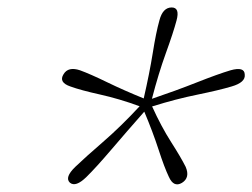

<svg xmlns="http://www.w3.org/2000/svg" viewBox="-20 -796 677 515"><path d="M212 -321.5Q183 -293 167.5 -306Q152.5 -320 182 -348.5Q208 -373.5 256.2 -415.2Q304.5 -457 354.5 -511Q300 -531 248.2 -542.5Q196.5 -554 169 -564Q136.5 -575 150.5 -597Q163 -618 194.5 -607.5Q222 -597.5 267.2 -575.5Q312.5 -553.5 365.5 -532Q381 -599.5 389.8 -654.2Q398.5 -709 407.5 -741Q416.5 -776 440.5 -776Q463 -776 453.5 -741Q445 -709 425 -653.8Q405 -598.5 387.5 -531Q451 -552.5 508 -575Q565 -597.5 598.5 -607.5Q636 -618 636.5 -596Q639 -575 601 -564Q567.5 -554 509.8 -542.2Q452 -530.5 388 -510.5Q412.5 -456.5 439 -415Q465.5 -373.5 478 -348.5Q490.5 -319.5 468 -305.5Q446 -292.5 433 -321.5Q421 -346.5 405.5 -394.2Q390 -442 367 -496.5Q319 -442 278.2 -394.2Q237.5 -346.5 212 -321.5Z"/></svg>

Font: Fraunces 9pt S050 Thin
Style: Italic
Weight: 100
Italic angle: -16°
Version: Version 1.000; ttfautohint (v1.8.3)